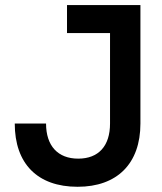

<svg xmlns="http://www.w3.org/2000/svg" viewBox="-20 -713 626 743"><path d="M280.3 9.8C433.1 9.8 523.4 -79.6 523.4 -234.9V-693.4H239.3V-585H405.8V-234.9C405.8 -147.9 361.3 -99.1 282.7 -99.1C203.6 -99.1 158.2 -148.9 158.2 -234.9H37.1C37.1 -80.1 124.5 9.8 280.3 9.8Z"/></svg>

Font: Cascadia Mono SemiBold
Style: Regular
Weight: 600
Monospace: yes
Designer: Aaron Bell
Foundry: Saja Typeworks
Version: Version 2404.023